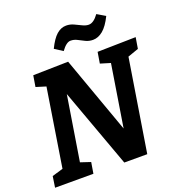

<svg xmlns="http://www.w3.org/2000/svg" viewBox="-160 -1053 1105 1186"><g transform="rotate(-20 392.0 -460.5)"><path d="M533 -699 785 -704 773 -631 702 -606 605 0H454L265 -519L197 -95L263 -73L251 0H-1L10 -73L82 -94L163 -606L98 -626L110 -699L341 -704L522 -199L587 -606L521 -626ZM338 -775 285 -809Q313 -867 342 -892.5Q371 -918 405 -918Q431 -918 454.5 -907Q478 -896 499.5 -885.5Q521 -875 540 -875Q572 -875 605 -921L659 -889Q630 -830 598.5 -804Q567 -778 533 -778Q507 -778 485 -788.5Q463 -799 442.5 -810Q422 -821 399 -821Q371 -821 338 -775Z"/></g></svg>

Font: Bitter
Style: Bold Italic
Weight: 700
Italic angle: -9°
Designer: Sol Matas, and Bitter project Authors
Foundry: Sol Matas
Version: Version 2.001